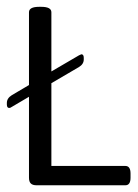

<svg xmlns="http://www.w3.org/2000/svg" viewBox="-22 -551 410 571"><path d="M86.8 0Q74.9 0 69.6 -5.4Q64.2 -10.7 64.2 -22.6V-263.2L13.1 -233.1Q8.7 -229.9 5.5 -229.9Q-1.6 -229.9 -1.6 -240.2V-244.9Q-1.6 -258.8 13.1 -267.9L64.2 -298.1V-514.5Q64.2 -530.7 94.3 -530.7H100.7Q130.8 -530.7 130.8 -514.5V-338.5L212.8 -386.4Q219.2 -389.6 220 -389.6Q227.1 -389.6 227.1 -378.9V-374.2Q227.1 -360.3 212.8 -351.6L130.8 -303.6V-57.5H350.8Q366.2 -57.5 366.2 -34.9V-22.6Q366.2 0 350.8 0Z"/></svg>

Font: Jaldi
Style: Regular
Weight: 400
Designer: Pablo Cosgaya and Nicolas Silva
Foundry: Omnibus-Type
Version: Version 1.001;PS 001.001;hotconv 1.0.70;makeotf.lib2.5.58329